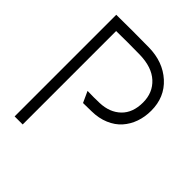

<svg xmlns="http://www.w3.org/2000/svg" viewBox="-204 -856 979 979"><g transform="rotate(45 285.0 -367.0)"><path d="M124 0H65.9V-732.9Q183.6 -734.4 300.8 -732.9Q404.3 -731.4 471.2 -670.9Q538.1 -610.4 538.1 -513.2Q538.1 -468.3 524.4 -429.4Q510.7 -390.6 484.6 -361.1Q458.5 -331.5 417.2 -314Q376 -296.4 324.2 -295.9Q297.4 -294.9 264.2 -294.9L236.8 -355Q285.2 -353.5 324.2 -355Q394 -357.4 436.5 -398.4Q479 -439.5 479 -513.2Q479 -584 431.2 -627.9Q383.3 -671.9 294.9 -673.8Q209.5 -675.3 124 -673.8Z"/></g></svg>

Font: Kreadon Light
Style: Regular
Weight: 300
Designer: kohakuno
Foundry: StudioGnu
Version: Version 1.000;Glyphs 3.1.2 (3151)